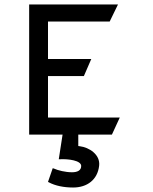

<svg xmlns="http://www.w3.org/2000/svg" viewBox="-20 -600 683 856"><path d="M194 -504H469L506 -580H110V0H259L242 110H248C283 108 342 115 342 140C342 160 325 168 301 168C272 168 239 160 219 151L215 150L194 211L198 213C226 228 264 236 306 236C369 236 415 201 422 139C428 89 377 57 336 52C333 52 332 51 329 51V0H479L514 -76H194V-261H354L387 -337H194Z"/></svg>

Font: Charger Monospace
Style: Regular
Weight: 400
Designer: Jasper
Foundry: Cannot Into Space Fonts
Version: Version 0.980